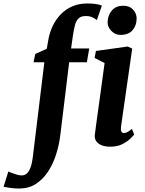

<svg xmlns="http://www.w3.org/2000/svg" viewBox="-148 -835 833 1106"><path d="M129.5 -601Q137 -646 155.2 -684.5Q173.5 -723 202 -752.5Q230.5 -782 269 -798.5Q307.5 -815 354 -815Q374.5 -815 397 -812.8Q419.5 -810.5 439 -803L410 -719.5Q400.5 -727 384.5 -735Q368.5 -743 344 -742.5Q318.5 -742.5 304.5 -729Q290.5 -715.5 284 -691Q277.5 -666.5 272.5 -633.5L261.5 -556H366L352.5 -476.5H250.5L199.5 -57.5Q192.5 0.5 174.8 55.8Q157 111 128 154.8Q99 198.5 58 224.8Q17 251 -37 251Q-62.5 251 -88.5 247.5Q-114.5 244 -127.5 241L-100 153Q-96.5 154.5 -82.8 160Q-69 165.5 -52.5 170.5Q-36 175.5 -24 175.5Q-6.5 175.5 6 164.8Q18.5 154 27.2 131.2Q36 108.5 40.5 74L107.5 -476.5H45.5L55 -524L121.5 -554ZM487.5 10Q456.5 10 435.5 1Q414.5 -8 405 -23.8Q395.5 -39.5 398.5 -60.5Q401 -83 405.5 -114.5Q410 -146 415.2 -185.2Q420.5 -224.5 427 -270.2Q433.5 -316 440.2 -366.8Q447 -417.5 454.5 -472L397 -501L404.5 -541.5L587.5 -567L613.5 -555L549 -105Q546.5 -87 551 -77.8Q555.5 -68.5 565.5 -68.5Q574.5 -68.5 585 -73.8Q595.5 -79 612 -92.5L625 -60Q619.5 -52.5 602.2 -35.8Q585 -19 556.2 -4.5Q527.5 10 487.5 10ZM545.5 -634Q515 -634 492.5 -657.8Q470 -681.5 472 -711.5Q474 -749.5 497.5 -775.8Q521 -802 562.5 -802Q598.5 -802 619 -779.2Q639.5 -756.5 639 -728Q639 -689 616 -661.5Q593 -634 545.5 -634Z"/></svg>

Font: Merriweather 20pt ExtraBold
Style: Italic
Weight: 800
Italic angle: -7.8°
Version: Version 2.101